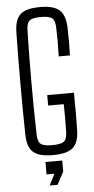

<svg xmlns="http://www.w3.org/2000/svg" viewBox="-63 -843 515 1049"><g transform="rotate(-5 194.0 -318.0)"><path d="M198.5 6Q147.5 6 116.8 -6.2Q86 -18.5 72.2 -45.8Q58.5 -73 57.5 -116.5Q56 -190 55.5 -260Q55 -330 55 -399.5Q55 -469 55.5 -539Q56 -609 57.5 -682.5Q58.5 -727 72.2 -754.2Q86 -781.5 116.5 -793.8Q147 -806 198 -806Q272.5 -806 304 -777.8Q335.5 -749.5 338 -684Q339.5 -641.5 339.5 -606.2Q339.5 -571 338 -528.5H276.5Q278 -572.5 278 -607.8Q278 -643 276.5 -687.5Q275 -725 259.5 -738.2Q244 -751.5 198 -751.5Q151.5 -751.5 135.8 -738.2Q120 -725 119 -687.5Q117 -606 116.2 -536.2Q115.5 -466.5 115.5 -400.2Q115.5 -334 116.2 -264.2Q117 -194.5 119 -113Q120 -75.5 135.8 -62Q151.5 -48.5 198.5 -48.5Q248 -48.5 264 -62Q280 -75.5 281 -113Q281.5 -141 281.8 -165.2Q282 -189.5 281.8 -213.8Q281.5 -238 281 -266H195.5V-323.5H342Q343 -257 342.8 -209.8Q342.5 -162.5 341.5 -116.5Q340 -50.5 308 -22.2Q276 6 198.5 6ZM165.5 170 197.5 108H154V40H246V100.5L209 170Z"/></g></svg>

Font: Big Shoulders Text Thin Light
Style: Regular
Weight: 300
Version: Version 2.002